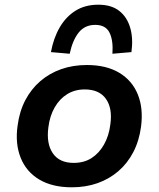

<svg xmlns="http://www.w3.org/2000/svg" viewBox="-20 -788 676 818"><path d="M286 10Q203 10 147.5 -23Q92 -56 68 -116Q44 -176 55 -253Q63 -314 88 -361.5Q113 -409 152 -442.5Q191 -476 241 -493.5Q291 -511 350 -511Q433 -511 488 -478Q543 -445 567 -386Q591 -327 581 -249Q573 -188 548 -140Q523 -92 484 -58.5Q445 -25 395 -7.5Q345 10 286 10ZM294 -94Q338 -94 370 -114.5Q402 -135 423 -172Q444 -209 450 -257Q460 -326 431.5 -366.5Q403 -407 341 -407Q299 -407 266.5 -387Q234 -367 213 -330.5Q192 -294 186 -245Q177 -176 205 -135Q233 -94 294 -94ZM277 -559 197 -566Q208 -626 234.5 -671.5Q261 -717 302 -742.5Q343 -768 399 -768Q454 -768 487.5 -742Q521 -716 534.5 -670.5Q548 -625 540 -566L459 -559Q463 -616 446.5 -649Q430 -682 386 -682Q341 -682 315 -649Q289 -616 277 -559Z"/></svg>

Font: Nunito Sans 7pt
Style: Bold Italic
Weight: 700
Italic angle: -9°
Version: Version 3.101;gftools[0.9.27]